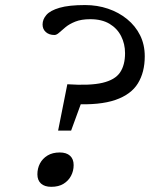

<svg xmlns="http://www.w3.org/2000/svg" viewBox="-20 -731 593 760"><path d="M216.5 -127.5Q243 -127.5 257.2 -114.5Q271.5 -101.5 271.5 -77.5Q271.5 -54.5 261.2 -35Q251 -15.5 231.5 -3.5Q212 8.5 183 8.5Q156.5 8.5 142.2 -4.5Q128 -17.5 128 -41Q128 -64.5 138.2 -84Q148.5 -103.5 168.2 -115.5Q188 -127.5 216.5 -127.5ZM317 -711Q365 -711 407.8 -696.5Q450.5 -682 483.2 -655.2Q516 -628.5 534.5 -591.5Q553 -554.5 553 -508Q553 -445.5 526 -401.2Q499 -357 437 -335.5Q375 -314 271 -319L316.5 -364.5L261.5 -214H210L246.5 -397.5Q336 -391.5 385.8 -403.2Q435.5 -415 455.2 -444.2Q475 -473.5 475 -520.5Q475 -557 459.5 -587.8Q444 -618.5 413.5 -636.8Q383 -655 337.5 -655Q302 -655 278.2 -645.5Q254.5 -636 239.5 -623.5Q224.5 -611 214.2 -601.8Q204 -592.5 195.5 -592.5Q174.5 -592.5 161.5 -604Q148.5 -615.5 148.5 -634Q148.5 -654.5 163.8 -672Q179 -689.5 215.8 -700.2Q252.5 -711 317 -711Z"/></svg>

Font: Newsreader 8pt
Style: Italic
Weight: 400
Italic angle: -17°
Version: Version 1.003